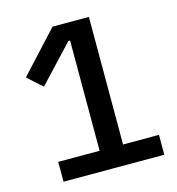

<svg xmlns="http://www.w3.org/2000/svg" viewBox="-105 -788 809 878"><g transform="rotate(-15 300.0 -349.0)"><path d="M88 0V-94H284V-616H276L114 -443L45 -505L223 -698H395V-94H565V0Z"/></g></svg>

Font: IBM Plex Sans Arabic Medium
Style: Regular
Weight: 500
Designer: Mike Abbink, Paul van der Laan, Pieter van Rosmalen, Wael Morcos, Khajak Apelian
Foundry: Bold Monday
Version: Version 1.1